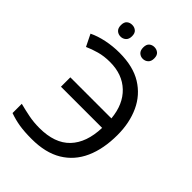

<svg xmlns="http://www.w3.org/2000/svg" viewBox="-256 -1015 1144 1144"><g transform="rotate(45 316.5 -442.5)"><path d="M232 -645Q182 -645 141 -633.5Q100 -622 67 -607L30 -682Q71 -702 124 -713Q177 -724 233 -724Q348 -724 422.5 -678Q497 -632 534 -551.5Q571 -471 571 -369Q571 -252 533 -167Q495 -82 418.5 -36Q342 10 226 10Q164 10 121 3Q78 -4 36 -19V-97Q78 -86 121 -77.5Q164 -69 212 -69Q341 -69 406.5 -137.5Q472 -206 476 -334H129V-413H475Q465 -522 400.5 -583.5Q336 -645 232 -645ZM122 -846Q122 -872 135.5 -883.5Q149 -895 169 -895Q188 -895 202 -883.5Q216 -872 216 -846Q216 -821 202 -808.5Q188 -796 169 -796Q149 -796 135.5 -808.5Q122 -821 122 -846ZM310 -846Q310 -872 323.5 -883.5Q337 -895 356 -895Q375 -895 389 -883.5Q403 -872 403 -846Q403 -821 389 -808.5Q375 -796 356 -796Q337 -796 323.5 -808.5Q310 -821 310 -846Z"/></g></svg>

Font: Apis
Style: Regular
Weight: 400
Designer: Monotype Design Team
Foundry: Monotype Imaging Inc.
Version: Version 2.000; build 0001